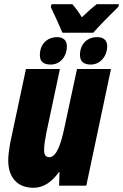

<svg xmlns="http://www.w3.org/2000/svg" viewBox="-20 -880 584 910"><path d="M276 -725H422C445 -752 507 -815 541 -848L544 -860H438C420 -846 399 -828 368 -798C351 -826 337 -844 323 -860H224L221 -846C242 -802 262 -758 276 -725ZM221 -574C264 -574 297 -611 297 -661C297 -688 280 -704 251 -704C203 -704 169 -670 169 -619C169 -588 186 -574 221 -574ZM411 -574C453 -574 488 -612 488 -661C488 -689 471 -704 440 -704C392 -704 359 -670 359 -619C359 -589 376 -574 411 -574ZM139 10C187 10 227 -19 259 -64H262L260 0H389L506 -553H345L284 -269C268 -195 247 -135 214 -135C195 -135 189 -148 189 -170C189 -188 193 -217 199 -247L264 -553H103L28 -201C23 -172 19 -143 19 -120C19 -40 61 10 139 10Z"/></svg>

Font: Noto Sans UI Condensed Black
Style: Italic
Weight: 900
Width: 3
Italic angle: -192°
Designer: Monotype Design Team
Foundry: Monotype Imaging Inc.
Version: Version 1.901